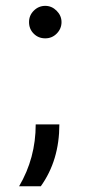

<svg xmlns="http://www.w3.org/2000/svg" viewBox="-20 -521 302 656"><path d="M102 -96Q102 19.2 45.2 115.5H119.3Q182.8 27 182.8 -96ZM134.7 -390Q157.5 -390 173.5 -406Q190.2 -422.7 190.2 -445.5Q190.2 -467.5 173.5 -484.3Q156.7 -501 134.7 -501Q111.8 -501 95.2 -484.3Q79.2 -468.3 79.2 -445.5Q79.2 -421.8 95.2 -406Q111 -390 134.7 -390Z"/></svg>

Font: Unageo Variable
Style: Regular
Weight: 300
Designer: Richard Sepsi
Foundry: Richard Sepsi
Version: Version 2.200